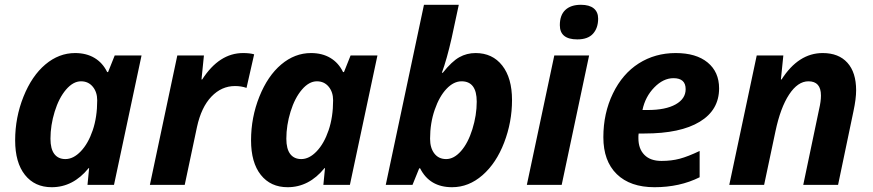

<svg xmlns="http://www.w3.org/2000/svg" viewBox="-20 -780 3683 810"><path d="M198.2 9.8Q126.5 9.8 85.2 -42.2Q43.9 -94.2 43.9 -188Q43.9 -284.7 79.1 -372.3Q114.3 -460 171.4 -508.1Q228.5 -556.2 296.9 -556.2Q344.2 -556.2 378.7 -535.6Q413.1 -515.1 432.1 -476.1H436L463.9 -545.9H577.1L460.9 0H349.1L356 -70.8H354Q288.6 9.8 198.2 9.8ZM255.9 -108.9Q289.6 -108.9 320.8 -141.6Q352.1 -174.3 371.1 -230.2Q390.1 -286.1 390.1 -356.9Q390.1 -391.6 371.3 -414.3Q352.5 -437 321.8 -437Q288.6 -437 258.5 -401.9Q228.5 -366.7 210.7 -309.1Q192.9 -251.5 192.9 -194.8Q192.9 -151.9 209.2 -130.4Q225.6 -108.9 255.9 -108.9Z M1005.4 -556.2Q1034.2 -556.2 1052.2 -550.8L1020 -409.2Q998 -417 971.2 -417Q914.6 -417 871.8 -372.3Q829.1 -327.6 811 -244.1L759.3 0H612.3L728 -545.9H840.3L830.1 -444.8H833Q904.8 -556.2 1005.4 -556.2Z M1193.4 9.8Q1121.6 9.8 1080.3 -42.2Q1039.1 -94.2 1039.1 -188Q1039.1 -284.7 1074.2 -372.3Q1109.4 -460 1166.5 -508.1Q1223.6 -556.2 1292 -556.2Q1339.4 -556.2 1373.8 -535.6Q1408.2 -515.1 1427.2 -476.1H1431.2L1459 -545.9H1572.3L1456.1 0H1344.2L1351.1 -70.8H1349.1Q1283.7 9.8 1193.4 9.8ZM1251 -108.9Q1284.7 -108.9 1315.9 -141.6Q1347.2 -174.3 1366.2 -230.2Q1385.3 -286.1 1385.3 -356.9Q1385.3 -391.6 1366.5 -414.3Q1347.7 -437 1316.9 -437Q1283.7 -437 1253.7 -401.9Q1223.6 -366.7 1205.8 -309.1Q1188 -251.5 1188 -194.8Q1188 -151.9 1204.3 -130.4Q1220.7 -108.9 1251 -108.9Z M1986.3 -556.2Q2057.6 -556.2 2098.9 -503.4Q2140.1 -450.7 2140.1 -357.9Q2140.1 -265.1 2106.9 -178.5Q2073.7 -91.8 2015.6 -41Q1957.5 9.8 1887.2 9.8Q1792.5 9.8 1752.4 -69.8H1748.5L1720.2 0H1607.4L1768.6 -759.8H1915.5L1885.3 -619.1Q1865.2 -530.3 1844.2 -473.1H1848.1Q1886.2 -521 1917.7 -538.6Q1949.2 -556.2 1986.3 -556.2ZM1927.2 -437Q1894 -437 1863.8 -405.3Q1833.5 -373.5 1814 -317.1Q1794.4 -260.7 1794.4 -194.8Q1794.4 -155.8 1812.5 -132.3Q1830.6 -108.9 1862.3 -108.9Q1895 -108.9 1924.8 -142.6Q1954.6 -176.3 1972.9 -235.1Q1991.2 -293.9 1991.2 -351.1Q1991.2 -437 1927.2 -437Z M2341.8 -673.8Q2341.8 -716.3 2365 -738Q2388.2 -759.8 2430.7 -759.8Q2466.3 -759.8 2484.9 -744.6Q2503.4 -729.5 2503.4 -701.2Q2503.4 -662.1 2481.9 -637.9Q2460.4 -613.8 2415.5 -613.8Q2341.8 -613.8 2341.8 -673.8ZM2349.6 0H2202.6L2318.4 -545.9H2465.3Z M2821.3 -450.2Q2778.3 -450.2 2740.2 -411.1Q2702.1 -372.1 2690.4 -315.9H2712.4Q2788.1 -315.9 2830.3 -339.6Q2872.6 -363.3 2872.6 -403.8Q2872.6 -450.2 2821.3 -450.2ZM2741.2 9.8Q2638.7 9.8 2582 -45.4Q2525.4 -100.6 2525.4 -201.2Q2525.4 -302.2 2565.7 -385.5Q2606 -468.8 2674.8 -512.5Q2743.7 -556.2 2830.6 -556.2Q2917 -556.2 2965.3 -516.4Q3013.7 -476.6 3013.7 -407.2Q3013.7 -315.9 2932.1 -266.4Q2850.6 -216.8 2699.2 -216.8H2674.3L2673.3 -206.5V-196.8Q2673.3 -152.3 2698.5 -126.7Q2723.6 -101.1 2770.5 -101.1Q2813 -101.1 2847.7 -110.4Q2882.3 -119.6 2931.6 -143.1V-32.2Q2847.7 9.8 2741.2 9.8Z M3515.6 0H3368.7L3435.5 -318.8Q3443.4 -352.1 3443.4 -377Q3443.4 -437 3390.6 -437Q3345.7 -437 3309.1 -381.3Q3272.5 -325.7 3251.5 -226.1L3203.6 0H3056.6L3172.4 -545.9H3284.7L3274.4 -444.8H3277.3Q3348.6 -556.2 3450.7 -556.2Q3518.1 -556.2 3554.9 -515.4Q3591.8 -474.6 3591.8 -398.9Q3591.8 -363.3 3580.6 -311Z"/></svg>

Font: TypoPRO Open Sans
Style: Bold Italic
Weight: 700
Italic angle: -12°
Foundry: Ascender Corporation
Version: Version 1.10